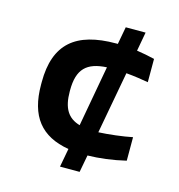

<svg xmlns="http://www.w3.org/2000/svg" viewBox="-102 -767 804 860"><g transform="rotate(15 300.0 -336.5)"><path d="M76 -342V-330C76 -183 139 -105 269 -83L253 3H344L359 -77C413 -78 472 -85 535 -100V-209C492 -200 425 -192 379 -190L432 -478C468 -475 507 -469 535 -464V-572C506 -579 479 -584 452 -588L468 -676H376L361 -595H353C167 -595 76 -519 76 -342ZM208 -334V-339C208 -438 249 -476 341 -481L290 -199C234 -215 208 -256 208 -334Z"/></g></svg>

Font: LT Wave Mono Bold
Style: Regular
Weight: 700
Designer: Daniel Lyons
Version: Version 2.5 (Glyphs App)